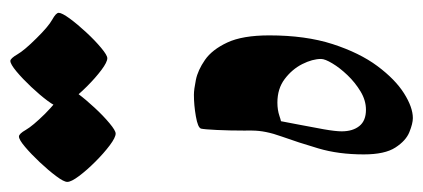

<svg xmlns="http://www.w3.org/2000/svg" viewBox="-254 -586 841 382"><g transform="rotate(-90 167.0 -395.5)"><path d="M168.9 -430.7Q179.2 -430.7 198.5 -426.8Q217.8 -422.9 238.3 -408.7Q258.8 -394.5 272.9 -364.3Q287.1 -334 287.1 -280.8Q287.1 -208.5 269.8 -154.8Q252.4 -101.1 226.1 -65.7Q199.7 -30.3 171.9 -12.7Q144 4.9 122.6 4.9Q111.8 4.9 94.7 -2Q77.6 -8.8 64 -29.8Q50.3 -50.8 50.3 -92.8Q50.3 -143.1 62.3 -183.3Q74.2 -223.6 85.9 -256.1Q97.7 -288.6 97.7 -314.5Q97.7 -320.3 110.4 -318.1Q123 -315.9 123 -303.2Q123 -293 118.9 -270.8Q114.7 -248.5 109.6 -222.2Q104.5 -195.8 100.3 -172.4Q96.2 -148.9 96.2 -136.7Q96.2 -114.7 106.7 -101.6Q117.2 -88.4 139.2 -88.4Q157.7 -88.4 175.5 -99.1Q193.4 -109.9 208 -125.2Q222.7 -140.6 231.4 -155.3Q240.2 -169.9 240.2 -177.7Q240.2 -194.8 230 -215.1Q219.7 -235.4 200.4 -250Q181.2 -264.6 153.3 -264.6Q138.7 -264.6 126.7 -260.5Q114.7 -256.3 107.9 -256.3Q102.5 -256.3 100.1 -278.3Q97.7 -300.3 97.7 -330.1Q97.7 -359.9 98.9 -385Q100.1 -410.2 101.6 -416.5Q103.5 -422.9 126 -426.8Q148.4 -430.7 168.9 -430.7ZM182.1 -682.6Q182.1 -676.3 170.7 -660.9Q159.2 -645.5 143.1 -628.2Q127 -610.8 112.3 -598.6Q97.7 -586.4 91.8 -586.4Q84 -586.4 68.4 -598.1Q52.7 -609.9 35.9 -626.7Q19 -643.6 7.3 -659.2Q-4.4 -674.8 -4.4 -682.6Q-4.4 -689.5 7.1 -704.8Q18.6 -720.2 34.7 -737.3Q50.8 -754.4 65.2 -766.6Q79.6 -778.8 85.9 -778.8Q91.3 -778.8 99.1 -765.1Q106.9 -751.5 130.9 -727.1Q154.8 -703.6 168.5 -695.8Q182.1 -688 182.1 -682.6ZM332 -699.7Q332 -693.4 320.6 -677.7Q309.1 -662.1 293 -644.8Q276.9 -627.4 262.2 -615.2Q247.6 -603 241.7 -603Q233.9 -603 218.3 -614.7Q202.6 -626.5 185.8 -643.3Q168.9 -660.2 157.2 -676Q145.5 -691.9 145.5 -699.7Q145.5 -706.5 157 -721.9Q168.5 -737.3 184.6 -754.4Q200.7 -771.5 215.3 -783.7Q230 -795.9 236.3 -795.9Q241.2 -795.9 249.3 -782Q257.3 -768.1 281.2 -744.1Q304.7 -720.2 318.4 -712.6Q332 -705.1 332 -699.7Z"/></g></svg>

Font: Awami Nastaliq
Style: Regular
Weight: 400
Designer: Peter Martin, SIL International
Foundry: SIL International
Version: Version 3.100